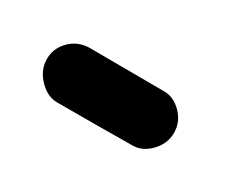

<svg xmlns="http://www.w3.org/2000/svg" viewBox="-45 -837 364 311"><g transform="rotate(-15 136.5 -682.0)"><path d="M180.7 -583Q159.2 -583 146.5 -596.7Q113.3 -628.9 47.9 -694.3Q35.2 -707 35.2 -728.5Q35.2 -751 48.8 -765.6Q63.5 -781.2 85 -781.2Q106.4 -781.2 122.1 -765.6Q154.3 -733.4 218.8 -668Q232.4 -655.3 232.4 -633.8Q232.4 -612.3 217.8 -597.7Q203.1 -583 180.7 -583Z"/></g></svg>

Font: Abed
Style: Bold
Weight: 700
Designer: Johan Aakerlund
Version: Version 3.105